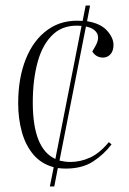

<svg xmlns="http://www.w3.org/2000/svg" viewBox="-20 -654 468 697"><path d="M161 23 175 -47Q130 -59 101.5 -92.5Q73 -126 59.5 -174.5Q46 -223 46 -279Q46 -371 74 -440.5Q102 -510 154.5 -547Q207 -584 280 -578L291 -634H307L296 -577Q345 -569 368.5 -543Q392 -517 392 -491Q392 -469 381 -457Q370 -445 354 -445Q329 -445 315 -467L326 -486Q342 -514 332.5 -532.5Q323 -551 292 -558L196 -71Q205 -69 215 -67.5Q225 -66 235 -66Q272 -66 307 -82Q342 -98 375 -138L385 -130Q357 -93 317.5 -67.5Q278 -42 219 -42Q212 -42 204.5 -42.5Q197 -43 190 -44L177 23ZM181 -77 276 -560Q213 -566 174 -530.5Q135 -495 117 -430Q99 -365 99 -282Q99 -114 181 -77Z"/></svg>

Font: Literata 72pt ExtraLight
Style: Italic
Weight: 200
Italic angle: -2°
Designer: Latin by Veronika Burian and Jose Scaglione. Greek by Irene Vlachou. Cyrillic by Vera Evstafieva
Foundry: TypeTogether
Version: Version 3.002